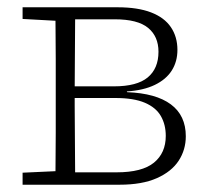

<svg xmlns="http://www.w3.org/2000/svg" viewBox="-20 -507 570 527"><path d="M42 0V-33L151 -38L165 -34H300Q370 -34 402.5 -60.5Q435 -87 435 -134Q435 -165 421.5 -188.5Q408 -212 377.5 -225Q347 -238 297 -238H165V-270H293Q356 -270 385.5 -294.5Q415 -319 415 -365Q415 -407 386.5 -430.5Q358 -454 295 -454H165L151 -449L42 -455V-487H303Q358 -487 394.5 -473Q431 -459 449 -432.5Q467 -406 467 -370Q467 -338 451.5 -313.5Q436 -289 405 -274Q374 -259 328 -256L329 -254Q408 -251 449 -220.5Q490 -190 490 -133Q490 -96 470.5 -66Q451 -36 410.5 -18Q370 0 308 0ZM132 0Q132 -30 132.5 -67Q133 -104 133 -143Q133 -182 133 -216V-271Q133 -306 133 -344.5Q133 -383 132.5 -420.5Q132 -458 132 -487H187Q186 -458 186 -420Q186 -382 185.5 -341Q185 -300 185 -261V-216Q185 -182 185.5 -143Q186 -104 186 -67Q186 -30 187 0Z"/></svg>

Font: Source Serif 4 Light
Style: Regular
Weight: 300
Designer: Frank Grießhammer
Foundry: Adobe Systems Incorporated
Version: Version 4.004;hotconv 1.0.116;makeotfexe 2.5.65601